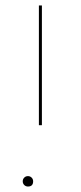

<svg xmlns="http://www.w3.org/2000/svg" viewBox="-20 -678 296 701"><path d="M122 -221V-658H133V-221ZM82 3Q74 3 68.5 -2.5Q63 -8 63 -16Q63 -24 68.5 -29.5Q74 -35 82 -35Q90 -35 95.5 -29.5Q101 -24 101 -16Q101 3 82 3Z"/></svg>

Font: EauTestInfant Hairline
Style: Italic
Weight: 250
Italic angle: -12°
Designer: Christian Thalmann (Catharsis Fonts)
Version: Version 0.001;PS 000.001;hotconv 1.0.88;makeotf.lib2.5.64775